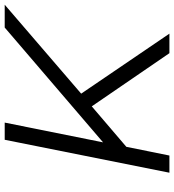

<svg xmlns="http://www.w3.org/2000/svg" viewBox="18 -758 740 816"><g transform="rotate(-90 388.0 -350.0)"><path d="M653 0H570L344 -330L172 -183L135 0H62L202 -700H275L191 -282L679 -700H776L398 -375Z"/></g></svg>

Font: Montserrat Alternates
Style: Italic
Weight: 400
Italic angle: -11.3°
Designer: Julieta Ulanovsky
Foundry: Julieta Ulanovsky
Version: Version 7.200